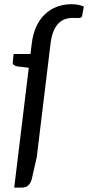

<svg xmlns="http://www.w3.org/2000/svg" viewBox="-20 -746 409 891"><path d="M127.5 -545.5Q133 -589 148.5 -622.8Q164 -656.5 188 -679.5Q212 -702.5 243.5 -714.5Q275 -726.5 312 -726.5Q328 -726.5 342.2 -723.8Q356.5 -721 369 -716L361 -672Q360 -667 356.5 -665Q353 -663 347.2 -662.5Q341.5 -662 334.2 -662.5Q327 -663 318.5 -663Q297.5 -663 280.2 -656.5Q263 -650 249.8 -635.8Q236.5 -621.5 227.5 -598.8Q218.5 -576 214.5 -543L150.5 -16.5L127 87Q121.5 105 110.8 114.8Q100 124.5 81 124.5H46L113.5 -431.5L59.5 -438Q49 -440.5 43.2 -445.5Q37.5 -450.5 39.5 -460L43 -495.5H121.5Z"/></svg>

Font: Lato 2
Style: Italic
Weight: 400
Italic angle: -7°
Designer: Lukasz Dziedzic with Adam Twardoch and Botio Nikoltchev
Foundry: tyPoland Lukasz Dziedzic
Version: Version 2.015; 2015-08-06; http://www.latofonts.com/